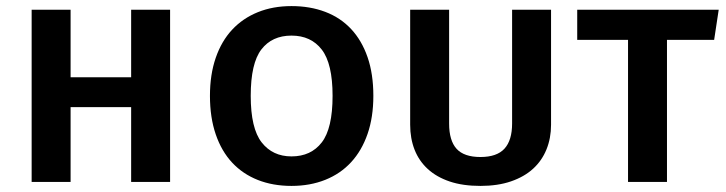

<svg xmlns="http://www.w3.org/2000/svg" viewBox="-20 -598 2386 631"><path d="M411 0V-246H212V0H84V-566H212V-344H411V-566H539V0Z M1207 -283Q1207 -213 1188 -158Q1169 -103 1134 -65Q1099 -27 1049 -7Q999 13 938 13Q877 13 827.5 -6.5Q778 -26 743 -63.5Q708 -101 689 -156.5Q670 -212 670 -283Q670 -353 689 -408Q708 -463 743 -500.5Q778 -538 827.5 -558Q877 -578 938 -578Q999 -578 1049 -559Q1099 -540 1134 -502.5Q1169 -465 1188 -410Q1207 -355 1207 -283ZM1073 -283Q1073 -389 1037.5 -435Q1002 -481 938 -481Q874 -481 839 -435.5Q804 -390 804 -283Q804 -176 840 -130Q876 -84 938 -84Q1002 -84 1037.5 -130Q1073 -176 1073 -283Z M1791 -188Q1791 -144 1776 -107Q1761 -70 1732 -43.5Q1703 -17 1659.5 -2Q1616 13 1559 13Q1501 13 1458 -1.5Q1415 -16 1386 -42.5Q1357 -69 1342.5 -106Q1328 -143 1328 -188V-566H1456V-192Q1456 -136 1480.5 -109Q1505 -82 1559 -82Q1613 -82 1638 -109.5Q1663 -137 1663 -192V-566H1791Z M2172 -467V0H2044V-467H1877V-566H2342L2327 -467Z"/></svg>

Font: Qnwhxotralxmqkhsjrfbfhwcoqn
Style: Regular
Weight: 500
Designer: Carrois Corporate & Edenspiekermann
Foundry: Carrois Corporate GbR & Edenspiekermann AG
Version: Version 2.001